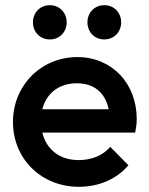

<svg xmlns="http://www.w3.org/2000/svg" viewBox="-20 -710 574 740"><path d="M284 10C359 10 428 -18 475 -73L405 -144C376 -110 332 -93 283 -93C211 -93 159 -133 143 -199H501C505 -219 507 -235 507 -251C507 -389 411 -490 278 -490C139 -490 30 -381 30 -240C30 -97 140 10 284 10ZM107 -624C107 -587 134 -558 172 -558C210 -558 237 -587 237 -624C237 -661 210 -690 172 -690C134 -690 107 -661 107 -624ZM143 -289C159 -351 208 -389 276 -389C343 -389 385 -353 399 -289ZM317 -624C317 -587 344 -558 382 -558C420 -558 447 -587 447 -624C447 -661 420 -690 382 -690C344 -690 317 -661 317 -624Z"/></svg>

Font: MV Cash Medium
Style: Regular
Weight: 500
Designer: Rodrigo Fuenzalida
Foundry: fragTYPE
Version: Version 1.100;Glyphs 3.1.2 (3151)